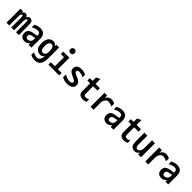

<svg xmlns="http://www.w3.org/2000/svg" viewBox="519 -2793 4962 4962"><g transform="rotate(45 3000.0 -312.0)"><path d="M196 -538Q238 -538 257 -520Q276 -502 283 -470Q287 -482 295 -494Q303 -506 314 -515.5Q325 -525 339 -531.5Q353 -538 368 -538Q402 -538 423 -527Q444 -516 456 -492Q468 -468 472 -430.5Q476 -393 476 -341V-16H374V-344Q374 -377 372.5 -398Q371 -419 368.5 -431Q366 -443 361.5 -447.5Q357 -452 351 -452Q335 -452 325.5 -442Q316 -432 310.5 -414.5Q305 -397 303.5 -374Q302 -351 302 -324V-16H199V-344Q199 -376 197.5 -396.5Q196 -417 193 -429Q190 -441 185.5 -445.5Q181 -450 175 -450Q160 -450 150.5 -439.5Q141 -429 135.5 -411Q130 -393 128 -370Q126 -347 126 -322V-16H24V-526H117L120 -475Q125 -491 134 -502.5Q143 -514 154 -522Q165 -530 176 -534Q187 -538 196 -538Z M831 -262 733 -243Q691 -236 670.5 -217Q650 -198 650 -161Q650 -129 666 -111Q682 -93 715 -93Q739 -93 760 -102Q781 -111 797 -126Q813 -141 822 -162Q831 -183 831 -207ZM571 -397V-487Q615 -513 657 -525Q699 -537 750 -537Q842 -537 889 -487Q936 -437 936 -338V-16H835L833 -76Q822 -61 806.5 -48Q791 -35 772.5 -25Q754 -15 734 -9Q714 -3 695 -3Q619 -3 578 -42.5Q537 -82 537 -154Q537 -225 575.5 -263.5Q614 -302 695 -316L828 -337V-345Q828 -399 807 -423Q786 -447 744 -447Q702 -447 663.5 -435Q625 -423 584 -397Z M1332 -319Q1332 -376 1308 -412Q1284 -448 1236 -448Q1218 -448 1202.5 -440Q1187 -432 1175 -414Q1163 -396 1156 -366Q1149 -336 1149 -292Q1149 -265 1151.5 -236.5Q1154 -208 1163 -184.5Q1172 -161 1189 -146Q1206 -131 1235 -131Q1264 -131 1283 -142.5Q1302 -154 1313 -172Q1324 -190 1328 -210.5Q1332 -231 1332 -249ZM1215 67Q1245 67 1267.5 53.5Q1290 40 1305 16.5Q1320 -7 1327.5 -39Q1335 -71 1334 -109Q1317 -77 1288.5 -60.5Q1260 -44 1227 -44Q1171 -44 1134.5 -63Q1098 -82 1076.5 -115.5Q1055 -149 1046.5 -194Q1038 -239 1038 -291Q1038 -343 1049 -388Q1060 -433 1083 -466Q1106 -499 1141.5 -518Q1177 -537 1227 -537Q1259 -537 1290.5 -518.5Q1322 -500 1336 -470L1340 -526H1440V-129Q1440 -63 1428 -9.5Q1416 44 1389.5 81.5Q1363 119 1320.5 139Q1278 159 1217 157Q1180 157 1138 146.5Q1096 136 1066 117V27H1079Q1088 34 1104.5 41Q1121 48 1140.5 54Q1160 60 1180 63.5Q1200 67 1215 67Z M1815 -526V-104H1951V-16H1558V-104H1705V-437H1591V-526ZM1673 -702Q1673 -735 1696 -758Q1719 -781 1751 -781Q1783 -781 1806 -758Q1829 -735 1829 -702Q1829 -669 1806 -646Q1783 -623 1751 -623Q1719 -623 1696 -646Q1673 -669 1673 -702Z M2068 -151Q2089 -138 2112.5 -127.5Q2136 -117 2158.5 -110Q2181 -103 2201.5 -99Q2222 -95 2237 -95Q2279 -95 2307.5 -109Q2336 -123 2336 -155Q2336 -172 2307 -194Q2278 -216 2209 -245Q2141 -274 2106 -310Q2071 -346 2071 -400Q2071 -467 2119 -503Q2167 -539 2254 -539Q2293 -539 2334 -529.5Q2375 -520 2413 -500V-411H2401Q2388 -419 2368.5 -426.5Q2349 -434 2328 -439.5Q2307 -445 2286.5 -448Q2266 -451 2251 -451Q2220 -451 2201.5 -439Q2183 -427 2183 -404Q2183 -390 2190 -379Q2197 -368 2211.5 -358Q2226 -348 2249 -337Q2272 -326 2304 -313Q2331 -302 2357 -288Q2383 -274 2404 -255.5Q2425 -237 2438 -212.5Q2451 -188 2451 -156Q2451 -115 2434 -86Q2417 -57 2388 -39Q2359 -21 2321.5 -12.5Q2284 -4 2242 -4Q2196 -4 2148.5 -15Q2101 -26 2056 -54V-151Z M2936 -121V-38Q2912 -21 2880.5 -13.5Q2849 -6 2820 -6Q2747 -6 2704 -41.5Q2661 -77 2661 -153V-437H2560V-526H2661V-652L2770 -704V-526H2929V-437H2770V-161Q2770 -97 2840 -97Q2865 -97 2885.5 -104.5Q2906 -112 2923 -121Z M3194 -526 3198 -437Q3216 -480 3256.5 -508.5Q3297 -537 3347 -537Q3380 -537 3411.5 -529Q3443 -521 3472 -501V-403H3459Q3448 -410 3433 -416.5Q3418 -423 3401 -428Q3384 -433 3367.5 -436.5Q3351 -440 3337 -440Q3306 -440 3282 -426Q3258 -412 3241 -388Q3224 -364 3215 -333Q3206 -302 3206 -269V-16H3097V-526Z M3831 -262 3733 -243Q3691 -236 3670.5 -217Q3650 -198 3650 -161Q3650 -129 3666 -111Q3682 -93 3715 -93Q3739 -93 3760 -102Q3781 -111 3797 -126Q3813 -141 3822 -162Q3831 -183 3831 -207ZM3571 -397V-487Q3615 -513 3657 -525Q3699 -537 3750 -537Q3842 -537 3889 -487Q3936 -437 3936 -338V-16H3835L3833 -76Q3822 -61 3806.5 -48Q3791 -35 3772.5 -25Q3754 -15 3734 -9Q3714 -3 3695 -3Q3619 -3 3578 -42.5Q3537 -82 3537 -154Q3537 -225 3575.5 -263.5Q3614 -302 3695 -316L3828 -337V-345Q3828 -399 3807 -423Q3786 -447 3744 -447Q3702 -447 3663.5 -435Q3625 -423 3584 -397Z M4436 -121V-38Q4412 -21 4380.5 -13.5Q4349 -6 4320 -6Q4247 -6 4204 -41.5Q4161 -77 4161 -153V-437H4060V-526H4161V-652L4270 -704V-526H4429V-437H4270V-161Q4270 -97 4340 -97Q4365 -97 4385.5 -104.5Q4406 -112 4423 -121Z M4555 -526H4663V-221Q4663 -150 4679.5 -121.5Q4696 -93 4737 -93Q4758 -93 4775.5 -104Q4793 -115 4806 -135Q4819 -155 4826.5 -182.5Q4834 -210 4834 -243V-526H4942V-16H4840L4837 -84Q4815 -44 4782.5 -25Q4750 -6 4717 -6Q4666 -6 4634.5 -22Q4603 -38 4585 -67Q4567 -96 4561 -135.5Q4555 -175 4555 -223Z M5194 -526 5198 -437Q5216 -480 5256.5 -508.5Q5297 -537 5347 -537Q5380 -537 5411.5 -529Q5443 -521 5472 -501V-403H5459Q5448 -410 5433 -416.5Q5418 -423 5401 -428Q5384 -433 5367.5 -436.5Q5351 -440 5337 -440Q5306 -440 5282 -426Q5258 -412 5241 -388Q5224 -364 5215 -333Q5206 -302 5206 -269V-16H5097V-526Z M5831 -262 5733 -243Q5691 -236 5670.5 -217Q5650 -198 5650 -161Q5650 -129 5666 -111Q5682 -93 5715 -93Q5739 -93 5760 -102Q5781 -111 5797 -126Q5813 -141 5822 -162Q5831 -183 5831 -207ZM5571 -397V-487Q5615 -513 5657 -525Q5699 -537 5750 -537Q5842 -537 5889 -487Q5936 -437 5936 -338V-16H5835L5833 -76Q5822 -61 5806.5 -48Q5791 -35 5772.5 -25Q5754 -15 5734 -9Q5714 -3 5695 -3Q5619 -3 5578 -42.5Q5537 -82 5537 -154Q5537 -225 5575.5 -263.5Q5614 -302 5695 -316L5828 -337V-345Q5828 -399 5807 -423Q5786 -447 5744 -447Q5702 -447 5663.5 -435Q5625 -423 5584 -397Z"/></g></svg>

Font: D2Coding ligature
Style: Bold
Weight: 700
Monospace: yes
Designer: Yong-Rak Park; Jeong-Hwan Yoon; Sang-Min Lee;
Foundry: NHN Corporation
Version: Version 1.3.2; Build 20180524